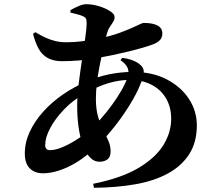

<svg xmlns="http://www.w3.org/2000/svg" viewBox="-20 -834 1040 913"><path d="M423 40Q557 13 638 -35Q719 -83 756.5 -143.5Q794 -204 794 -269Q794 -324 770 -365.5Q746 -407 701.5 -430.5Q657 -454 596 -454Q548 -454 497 -439Q446 -424 384 -390Q327 -358 284.5 -313.5Q242 -269 218.5 -224.5Q195 -180 195 -145Q195 -132 200.5 -126Q206 -120 218 -120Q243 -120 275.5 -133.5Q308 -147 342 -168.5Q376 -190 405 -215Q431 -237 458.5 -268Q486 -299 512 -334.5Q538 -370 557.5 -404Q577 -438 586 -465Q595 -490 587.5 -509.5Q580 -529 553 -548L561 -559Q591 -555 613.5 -546Q636 -537 651 -522Q661 -512 663 -499.5Q665 -487 661 -472Q646 -419 610 -357Q574 -295 527 -235Q480 -175 430 -129Q369 -71 304 -40.5Q239 -10 184 -10Q145 -10 121.5 -33.5Q98 -57 98 -104Q98 -157 121.5 -207.5Q145 -258 185.5 -303Q226 -348 279 -384.5Q332 -421 391 -446Q443 -469 498.5 -480.5Q554 -492 612 -492Q705 -492 773 -456.5Q841 -421 878.5 -363.5Q916 -306 916 -238Q916 -158 880.5 -102Q845 -46 780 -10Q715 26 625 42Q535 58 427 59ZM453 -65Q426 -65 405.5 -88Q385 -111 372 -149.5Q359 -188 353 -234.5Q347 -281 347 -329Q347 -377 354 -434Q361 -491 369.5 -547.5Q378 -604 385 -651Q392 -698 392 -726Q392 -740 388 -746.5Q384 -753 372 -758Q361 -763 345.5 -766.5Q330 -770 315 -774V-786Q331 -795 352.5 -804.5Q374 -814 390 -814Q420 -814 451 -804.5Q482 -795 503.5 -781Q525 -767 525 -753Q525 -740 517.5 -729Q510 -718 501.5 -705Q493 -692 488 -673Q478 -636 469 -595.5Q460 -555 452.5 -515Q445 -475 440.5 -437Q436 -399 436 -364Q436 -314 446.5 -278.5Q457 -243 471 -215.5Q485 -188 495.5 -164Q506 -140 506 -114Q506 -88 491.5 -76.5Q477 -65 453 -65ZM275 -543Q233 -543 205.5 -559Q178 -575 162.5 -604.5Q147 -634 137 -673L148 -681Q173 -666 195.5 -655.5Q218 -645 242.5 -639Q267 -633 295 -633Q332 -633 368.5 -637.5Q405 -642 436 -648Q504 -661 552 -679Q600 -697 628.5 -711Q657 -725 663 -725Q707 -725 729.5 -712.5Q752 -700 752 -675Q752 -656 741 -644Q730 -632 710 -624Q689 -616 660 -607.5Q631 -599 594.5 -590Q558 -581 517.5 -572.5Q477 -564 434 -557Q396 -550 355 -546.5Q314 -543 275 -543Z"/></svg>

Font: Noto Serif JP ExtraBold
Style: Regular
Weight: 800
Designer: Ryoko NISHIZUKA 西塚涼子 (kana & ideographs); Frank Grießhammer (Latin, Greek & Cyrillic); Wenlong ZHANG 张文龙 (bopomofo); San
Foundry: Adobe
Version: Version 2.003-H1;hotconv 1.1.1;makeotfexe 2.6.0